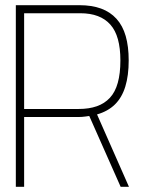

<svg xmlns="http://www.w3.org/2000/svg" viewBox="-20 -720 549 740"><path d="M286 -700H41V0H73V-269H282Q289 -269 296 -269.5Q303 -270 310 -271Q317 -272 324 -273L445 0H477L354 -279Q396 -291 423 -317.5Q450 -344 463 -386.5Q476 -429 476 -487Q476 -541 464.5 -581Q453 -621 429 -647.5Q405 -674 369.5 -687Q334 -700 286 -700ZM283 -300H73V-669H289Q328 -669 357 -658Q386 -647 405.5 -625Q425 -603 434.5 -568.5Q444 -534 444 -487Q444 -437 434 -401Q424 -365 403.5 -343Q383 -321 353 -310.5Q323 -300 283 -300Z"/></svg>

Font: Advent Pro ExtraLight
Style: Regular
Weight: 250
Version: Version 3.000